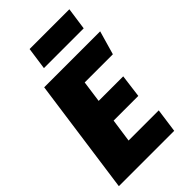

<svg xmlns="http://www.w3.org/2000/svg" viewBox="-268 -998 1089 1089"><g transform="rotate(-45 276.0 -454.0)"><path d="M498 -774 517 -908H198L179 -774ZM552 -696H103L6 0H450L470 -144H228L248 -284H446L464 -423H267L285 -553H511Z"/></g></svg>

Font: Fira Sans Heavy
Style: Italic
Weight: 900
Italic angle: -8°
Designer: bBox Type GmbH & Carrois Corporate GbR & Edenspiekermann AG
Foundry: bBox Type GmbH & Carrois Corporate GbR & Edenspiekermann AG
Version: Version 4.301;PS 004.301;hotconv 1.0.88;makeotf.lib2.5.64775